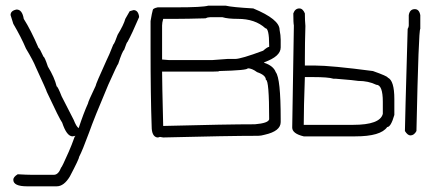

<svg xmlns="http://www.w3.org/2000/svg" viewBox="-20 -489 1540 683"><path d="M39.1 -455.1Q59.1 -455.1 64.5 -421.9Q89.4 -382.8 117.2 -318.4Q120.6 -318.4 134.8 -287.1Q138.7 -287.1 150.4 -252Q173.8 -213.9 181.6 -181.6Q185.5 -181.6 199.2 -146.5L242.2 -62.5Q251.5 -38.6 259.8 -33.2Q276.9 -85.4 293 -121.1Q293 -126.5 320.3 -183.6Q320.3 -189.5 359.4 -275.4Q366.7 -289.1 382.8 -330.1Q387.7 -334.5 398.4 -365.2Q420.4 -401.4 425.8 -421.9L441.4 -449.2L455.1 -453.1Q470.7 -453.1 474.6 -431.6V-427.7Q449.2 -368.2 433.6 -339.8Q431.2 -339.8 421.9 -312.5Q415 -306.6 400.4 -261.7Q398.4 -261.7 365.2 -187.5Q314.5 -67.9 296.9 -17.6Q272.9 47.4 261.7 68.4Q261.7 75.7 228.5 138.7Q207.5 173.8 181.6 173.8H76.2Q27.3 173.8 27.3 150.4Q27.3 140.6 43 130.9Q75.2 132.8 91.8 132.8H171.9Q187.5 132.8 197.3 107.4Q200.2 106.4 224.6 50.8Q234.4 28.8 246.1 -3.9Q248 -3.9 248 -5.9L238.3 -3.9Q217.3 -3.9 201.2 -52.7Q191.9 -64.9 146.5 -162.1Q146.5 -165.5 107.4 -250Q98.6 -272.5 72.3 -316.4Q55.2 -356.9 27.3 -404.3L17.6 -435.5Q17.6 -451.2 39.1 -455.1Z M720.7 -468.8H783.2Q804.7 -463.4 880.9 -459Q974.6 -420.4 974.6 -382.8Q978.5 -363.3 978.5 -347.7V-320.3Q978.5 -288.1 919.9 -267.6V-265.6Q952.6 -254.9 960.9 -232.4Q978.5 -210.4 978.5 -66.4V-54.7Q978.5 -22.5 921.9 -9.8Q908.2 -5.9 898.4 -5.9Q794.4 -5.9 560.5 0Q550.3 -2 548.8 -2Q545.4 0 539.1 0Q519.5 -3.9 519.5 -39.1Q515.6 -147.9 515.6 -316.4V-414.1Q520.5 -443.4 523.4 -453.1Q523.4 -459 541 -462.9H609.4Q699.7 -462.9 720.7 -468.8ZM710.9 -423.8Q643.6 -421.9 605.5 -421.9H560.5Q556.6 -408.2 556.6 -398.4V-277.3L580.1 -275.4H736.3Q783.7 -279.3 789.1 -279.3H816.4Q837.4 -279.3 916 -308.6Q931.6 -322.3 937.5 -322.3V-328.1Q937.5 -388.7 923.8 -388.7Q887.7 -421.9 826.2 -421.9Q790.5 -421.9 771.5 -427.7H726.6Q718.3 -427.7 710.9 -423.8ZM740.2 -234.4H556.6Q556.6 -200.7 560.5 -41H562.5Q787.6 -46.9 886.7 -46.9Q934.1 -50.8 937.5 -64.5Q937.5 -205.1 925.8 -205.1Q925.8 -221.7 894.5 -232.4Q876 -246.1 861.3 -246.1Q861.3 -238.8 759.8 -236.3Q759.8 -234.4 740.2 -234.4Z M1044.9 -459Q1057.1 -459 1064.5 -441.4Q1064.5 -417 1066.4 -396.5Q1064.5 -335 1064.5 -279.3V-255.9H1099.6Q1157.7 -255.9 1306.6 -236.3Q1358.9 -217.8 1359.4 -212.9Q1382.8 -202.6 1382.8 -136.7V-80.1Q1370.6 -37.1 1357.4 -37.1Q1334.5 -3.9 1244.1 -3.9H1060.5Q1019.5 -13.7 1019.5 -35.2L1025.4 -398.4Q1023.4 -407.2 1023.4 -441.4Q1029.8 -459 1044.9 -459ZM1455.6 -456.5Q1471.2 -456.5 1475.1 -435.1V-386.2Q1469.2 -386.2 1461.4 -22.9Q1453.1 -7.3 1439.9 -7.3Q1430.2 -7.3 1420.4 -22.9Q1420.4 -45.4 1430.2 -386.2Q1434.1 -392.6 1434.1 -397.9V-435.1Q1437.5 -456.5 1455.6 -456.5ZM1064.5 -214.8Q1060.5 -106 1060.5 -44.9H1236.3Q1332 -44.9 1341.8 -84V-127Q1341.8 -187.5 1318.4 -187.5Q1290.5 -201.2 1253.9 -201.2Q1246.1 -203.1 1173.8 -209H1166Q1147.9 -214.8 1093.8 -214.8Z"/></svg>

Font: CEF Fonts CJK Mono
Style: Regular
Weight: 400
Designer: PartyBoss (派对大魔王)
Version: Release 2.25